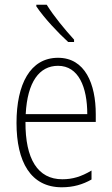

<svg xmlns="http://www.w3.org/2000/svg" viewBox="-20 -784 475 814"><path d="M178 -764H134V-757C166 -709 226 -645 269 -606H294V-616C255 -659 209 -714 178 -764ZM226 -539C108 -539 50 -427 50 -263C50 -98 110 10 242 10C291 10 331 -2 368 -23V-61C324 -35 288 -24 244 -24C140 -24 87 -110 88 -267H386V-300C386 -428 341 -539 226 -539ZM226 -505C313 -505 350 -415 350 -300H89C96 -437 147 -505 226 -505Z"/></svg>

Font: Noto Sans Arabic UI Cn XLt
Style: Regular
Weight: 200
Width: 3
Designer: Monotype Design Team, Nadine Chahine and Nizar Qandah
Foundry: Monotype Imaging Inc.
Version: Version 2.010